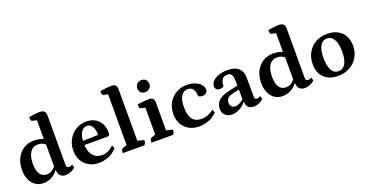

<svg xmlns="http://www.w3.org/2000/svg" viewBox="-35 -1410 4004 2098"><g transform="rotate(-20 1967.5 -361.0)"><path d="M208.4 12Q156.7 12 117.4 -14.7Q78.1 -41.5 56.5 -89.7Q35 -137.9 35 -202.4Q35 -279.3 64.3 -337.5Q93.5 -395.8 145.7 -428.9Q197.9 -462 265.7 -462Q295.4 -462 325.2 -456.2Q355 -450.4 384.1 -438.2L374.8 -426.3V-671.8L386.8 -656.8L321.6 -670.9Q306.7 -673.7 306.7 -720.3Q353.3 -727.6 381.1 -730.8Q409 -734 426.9 -734Q465.3 -734 483 -718.9Q500.8 -703.8 500.8 -669.7V-94.1Q500.8 -76.2 508 -67.6Q515.3 -59.1 530.1 -59.1Q540.7 -59.1 552.1 -63.2Q563.6 -67.4 570.4 -72.1L580.1 -33.9Q558.1 -13.2 526.8 -0.6Q495.5 12 466.2 12Q427.5 12 405 -10.9Q382.5 -33.7 382.5 -74.1H376.3Q351.2 -36.8 306.4 -12.4Q261.7 12 208.4 12ZM275.1 -65.6Q301.8 -65.6 322.4 -75.5Q343.1 -85.4 359.5 -101.7Q376 -118 389.5 -136.1L377.2 -109.3V-394.1L389.5 -364.7Q369.9 -385.2 346.7 -396.1Q323.5 -406.9 291.6 -406.9Q233.8 -406.9 201.5 -359.6Q169.3 -312.2 169.3 -225.1Q169.3 -146.9 196.2 -106.2Q223.2 -65.6 275.1 -65.6Z M855.4 12Q789.4 12 739.4 -16.2Q689.4 -44.4 661.7 -94.3Q634 -144.2 634 -209.5Q634 -281.6 666.1 -338.7Q698.2 -395.8 752.8 -428.9Q807.4 -462 874.1 -462Q932.4 -462 975 -437.6Q1017.5 -413.2 1041.3 -369.4Q1065.1 -325.6 1065.1 -266.5Q1065.1 -242.1 1058.1 -234.5Q1051.1 -226.9 1035.8 -226.9H724.4V-273.6L960.4 -280.2L948.9 -265.1Q950 -312.7 939.9 -346.1Q929.8 -379.5 910.9 -397.2Q892.1 -414.9 865.4 -414.9Q822.5 -414.9 795.6 -370.7Q768.7 -326.5 768.7 -247.4Q768.7 -187.9 785.8 -145.2Q802.8 -102.5 836.1 -79.7Q869.5 -57 917.5 -57Q953.9 -57 986.8 -72.7Q1019.8 -88.5 1051 -119.2L1066.7 -82.9Q1044.4 -54.7 1010.2 -33.1Q976.1 -11.5 936.5 0.2Q897 12 855.4 12Z M1133.8 0Q1133.8 -24.2 1137.8 -36Q1141.8 -47.9 1149.8 -50.9L1213 -73.9L1202 -58.6V-671.3L1214 -656.3L1149.3 -670.9Q1133.8 -674.8 1133.8 -720.3Q1171.8 -726.2 1204.5 -730.1Q1237.2 -734 1272.1 -734Q1328.5 -734 1328.5 -669.7V-61.9L1316.5 -75.8L1403.3 -54.6Q1403.3 -36.4 1399.4 -24.6Q1395.4 -12.9 1384.4 0Z M1467 0Q1467 -46 1483 -50.9L1546.1 -73.9L1535.1 -58.6V-395.4L1547.1 -380.4L1482.4 -395Q1467 -398.4 1467 -444.5Q1505.5 -450.4 1537.9 -454Q1570.3 -457.6 1605.8 -457.6Q1662.2 -457.6 1662.2 -393.8V-61.9L1650.2 -75.8L1736.5 -54.6Q1736.5 -36.4 1732.5 -24.6Q1728.6 -12.9 1717.6 0ZM1593.8 -542.2Q1559.9 -542.2 1541.9 -561.3Q1523.9 -580.4 1523.9 -611.5Q1523.9 -642.2 1545.3 -661.7Q1566.7 -681.3 1593.8 -681.3Q1628.1 -681.3 1646.6 -662.1Q1665 -643 1665 -611.5Q1665 -581.8 1643.3 -562Q1621.7 -542.2 1593.8 -542.2Z M2021.5 12Q1954.5 12 1904 -15.7Q1853.4 -43.4 1825.7 -93.3Q1798 -143.2 1798 -210.2Q1798 -283.8 1829.8 -340.6Q1861.5 -397.5 1917.3 -429.7Q1973.2 -462 2043.7 -462Q2094.5 -462 2136 -445.9Q2177.5 -429.8 2201.9 -402.6Q2226.4 -375.3 2226.4 -342.2Q2226.4 -317.7 2210.1 -303.7Q2193.9 -289.7 2165.4 -289.7Q2153.2 -289.7 2141.6 -293.1Q2130 -296.5 2119.3 -302.8Q2119.3 -357.6 2098.6 -386.3Q2078 -414.9 2038.2 -414.9Q1987.2 -414.9 1959.7 -370.1Q1932.3 -325.2 1932.3 -241.6Q1932.3 -148.5 1967.1 -102.7Q2001.9 -57 2072.7 -57Q2110 -57 2145 -70.5Q2180.1 -84.1 2215.1 -111.5L2230.8 -75.8Q2208.5 -49.8 2174.8 -29.9Q2141.2 -9.9 2101.6 1Q2062.1 12 2021.5 12Z M2400.5 12Q2354.4 12 2324.1 -16.4Q2293.8 -44.8 2293.8 -90.8Q2293.8 -147.4 2331.2 -184.5Q2368.6 -221.6 2441.6 -238.2L2573.9 -268.6L2561.4 -253.5V-319.5Q2561.4 -371.2 2546.8 -393.7Q2532.2 -416.1 2499.1 -416.1Q2459.9 -416.1 2439.1 -390.2Q2418.4 -364.3 2417.5 -311.8Q2411.2 -304.6 2398.3 -300.2Q2385.5 -295.9 2371.1 -295.9Q2346 -295.9 2331.9 -308.8Q2317.9 -321.7 2317.9 -343.7Q2317.9 -378 2343.8 -404.6Q2369.7 -431.2 2415.2 -446.6Q2460.7 -462 2517 -462Q2601.8 -462 2644.8 -423Q2687.9 -383.9 2687.9 -305.2V-94.1Q2687.9 -76.2 2694.6 -67.6Q2701.4 -59.1 2716.7 -59.1Q2726.8 -59.1 2738.2 -63.5Q2749.7 -67.9 2756.9 -72.7L2766.6 -34.4Q2745.7 -13.6 2714.4 -0.8Q2683.1 12 2655.1 12Q2614.6 12 2591.8 -10.3Q2569.1 -32.6 2569.1 -72.4H2562.8Q2532.6 -33.1 2488.9 -10.5Q2445.2 12 2400.5 12ZM2463.8 -60.2Q2492.1 -60.2 2522.6 -76.9Q2553.2 -93.5 2573.4 -120.1L2562.8 -94.6V-226.1L2578.5 -223.6L2477.2 -199.3Q2442.7 -191.6 2424.5 -171.4Q2406.3 -151.2 2406.3 -121.8Q2406.3 -94 2421.9 -77.1Q2437.5 -60.2 2463.8 -60.2Z M2989.4 12Q2937.7 12 2898.4 -14.7Q2859.1 -41.5 2837.5 -89.7Q2816 -137.9 2816 -202.4Q2816 -279.3 2845.3 -337.5Q2874.5 -395.8 2926.7 -428.9Q2978.9 -462 3046.7 -462Q3076.4 -462 3106.2 -456.2Q3136 -450.4 3165.1 -438.2L3155.8 -426.3V-671.8L3167.8 -656.8L3102.6 -670.9Q3087.7 -673.7 3087.7 -720.3Q3134.3 -727.6 3162.1 -730.8Q3190 -734 3207.9 -734Q3246.3 -734 3264 -718.9Q3281.8 -703.8 3281.8 -669.7V-94.1Q3281.8 -76.2 3289 -67.6Q3296.3 -59.1 3311.1 -59.1Q3321.7 -59.1 3333.1 -63.2Q3344.6 -67.4 3351.4 -72.1L3361.1 -33.9Q3339.1 -13.2 3307.8 -0.6Q3276.5 12 3247.2 12Q3208.5 12 3186 -10.9Q3163.5 -33.7 3163.5 -74.1H3157.3Q3132.2 -36.8 3087.4 -12.4Q3042.7 12 2989.4 12ZM3056.1 -65.6Q3082.8 -65.6 3103.4 -75.5Q3124.1 -85.4 3140.5 -101.7Q3157 -118 3170.5 -136.1L3158.2 -109.3V-394.1L3170.5 -364.7Q3150.9 -385.2 3127.7 -396.1Q3104.5 -406.9 3072.6 -406.9Q3014.8 -406.9 2982.5 -359.6Q2950.3 -312.2 2950.3 -225.1Q2950.3 -146.9 2977.2 -106.2Q3004.2 -65.6 3056.1 -65.6Z M3633.6 12Q3531.6 12 3473.3 -45.5Q3415 -103.1 3415 -202.4Q3415 -278.3 3448.3 -336.8Q3481.6 -395.4 3540.4 -428.7Q3599.3 -462 3676.1 -462Q3744.4 -462 3794.4 -435.3Q3844.3 -408.5 3871.8 -359.9Q3899.3 -311.2 3899.3 -244.8Q3899.3 -169.7 3865.6 -111.7Q3831.9 -53.6 3771.9 -20.8Q3711.9 12 3633.6 12ZM3656.6 -35.1Q3709.2 -35.1 3737.4 -83.7Q3765.5 -132.3 3765.5 -220.7Q3765.5 -312.7 3737.4 -363.8Q3709.3 -414.9 3656.9 -414.9Q3605.2 -414.9 3576.9 -366.4Q3548.7 -317.8 3548.7 -227.4Q3548.7 -134.5 3576.5 -84.8Q3604.2 -35.1 3656.6 -35.1Z"/></g></svg>

Font: Petrona
Style: Regular
Weight: 400
Designer: Ringo R. Seeber
Foundry: Ringo R. Seeber
Version: Version 2.001; ttfautohint (v1.8.3)